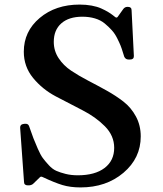

<svg xmlns="http://www.w3.org/2000/svg" viewBox="-20 -810 711 839"><path d="M332 9Q287 9 252.5 -1.5Q218 -12 167 -36Q159 -40 155 -36L124 -6Q116 0 105 0H102Q85 0 85 -15L68 -252Q68 -266 81 -268L87 -269Q103 -271 107 -259Q119 -224 126 -206Q133 -188 145 -160.5Q157 -133 167 -119.5Q177 -106 193 -88.5Q209 -71 226 -63.5Q243 -56 267 -50Q291 -44 320 -44Q395 -44 437 -76Q479 -108 479 -164Q479 -217 438.5 -258Q398 -299 340 -328.5Q282 -358 223.5 -389Q165 -420 124.5 -469.5Q84 -519 84 -584Q84 -673 153.5 -731.5Q223 -790 328 -790Q356 -790 380.5 -785.5Q405 -781 422.5 -773Q440 -765 451 -758.5Q462 -752 472.5 -744Q483 -736 484 -735Q490 -731 494 -736L519 -771Q526 -780 537 -780H539Q555 -780 555 -765L565 -565Q565 -550 549 -550H541Q529 -550 523 -562Q522 -564 517 -581Q512 -598 507 -610.5Q502 -623 492 -643Q482 -663 468.5 -678Q455 -693 437.5 -707.5Q420 -722 395 -729.5Q370 -737 340 -737Q281 -737 248 -708Q215 -679 215 -627Q215 -588 236 -556Q257 -524 290.5 -501.5Q324 -479 364.5 -458Q405 -437 445.5 -414.5Q486 -392 519.5 -366Q553 -340 574 -301Q595 -262 595 -214Q595 -119 519.5 -55Q444 9 332 9Z"/></svg>

Font: Caslon OS
Style: Regular
Weight: 400
Designer: Alfredo Marco Pradil
Foundry: Hanken Design Co.
Version: Version 1.000;PS 001.000;hotconv 1.0.88;makeotf.lib2.5.64775